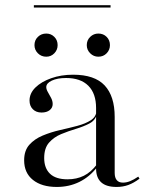

<svg xmlns="http://www.w3.org/2000/svg" viewBox="-20 -718 583 749"><path d="M354.8 -206.5V-296.8Q354.8 -353.2 324.6 -383.5Q294.4 -413.7 237.9 -413.7Q204 -413.7 182.3 -403.6Q160.5 -393.5 160.5 -378.2Q160.5 -369.4 166.9 -358.5Q173.4 -347.6 179.4 -335.9Q185.5 -324.2 185.5 -312.1Q185.5 -297.6 173.8 -288.3Q162.1 -279 141.9 -279Q121 -279 108.1 -291.9Q95.2 -304.8 95.2 -325.8Q95.2 -354 118.1 -376.6Q141.1 -399.2 179.8 -412.9Q218.5 -426.6 265.3 -426.6Q349.2 -426.6 388.3 -384.7Q427.4 -342.7 427.4 -262.1V-206.5ZM201.6 11.3Q142.7 11.3 108.5 -16.1Q74.2 -43.5 74.2 -92.7Q74.2 -130.6 94.4 -153.2Q114.5 -175.8 146.4 -189.1Q178.2 -202.4 213.7 -210.5Q249.2 -218.5 281.5 -227Q313.7 -235.5 334.7 -249.2Q355.6 -262.9 356.5 -286.3L357.3 -270.2Q350.8 -247.6 328.2 -235.9Q305.6 -224.2 276.2 -215.3Q246.8 -206.5 218.5 -194.8Q190.3 -183.1 171.4 -161.7Q152.4 -140.3 152.4 -101.6Q152.4 -62.1 175 -40.3Q197.6 -18.5 243.5 -18.5Q279 -18.5 306.9 -32.3Q334.7 -46 358.1 -76.6L358.9 -66.1Q329.8 -28.2 289.9 -8.5Q250 11.3 201.6 11.3ZM427.4 -43.5Q427.4 -25 435.5 -15.3Q443.5 -5.6 459.7 -5.6Q473.4 -5.6 487.5 -11.3Q501.6 -16.9 519.4 -29L524.2 -21Q501.6 -4 480.6 3.6Q459.7 11.3 434.7 11.3Q394.4 11.3 374.6 -6.9Q354.8 -25 354.8 -60.5V-206.5H427.4ZM363.7 -496.8Q345.2 -496.8 331.9 -510.1Q318.5 -523.4 318.5 -541.9Q318.5 -561.3 331.9 -574.2Q345.2 -587.1 363.7 -587.1Q383.1 -587.1 396 -574.2Q408.9 -561.3 408.9 -541.9Q408.9 -523.4 396 -510.1Q383.1 -496.8 363.7 -496.8ZM160.5 -496.8Q141.1 -496.8 127.8 -510.1Q114.5 -523.4 114.5 -541.9Q114.5 -561.3 127.8 -574.2Q141.1 -587.1 160.5 -587.1Q179 -587.1 191.9 -574.2Q204.8 -561.3 204.8 -541.9Q204.8 -523.4 191.9 -510.1Q179 -496.8 160.5 -496.8ZM112.1 -688.7V-697.6H411.3V-688.7Z"/></svg>

Font: Playfair 144pt SemiExpanded Light
Style: Regular
Weight: 300
Width: 6
Designer: Claus Eggers Sørensen
Foundry: Claus Eggers Sørensen
Version: Version 2.203